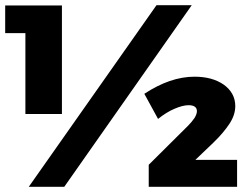

<svg xmlns="http://www.w3.org/2000/svg" viewBox="-20 -721 960 741"><path d="M0 -700V-593H78V-281H219V-700ZM584 -701 91 0H228L720 -701ZM731 -266C724 -256 716 -246 707 -237L554 -85V0H895V-104H734L803 -170C830 -196 851 -221 866 -244C881 -267 888 -289 888 -312C888 -345 873 -373 844 -394C814 -415 776 -425 731 -425C668 -425 604 -403 537 -359L590 -262C611 -279 632 -292 653 -301C674 -310 692 -315 708 -315C729 -315 740 -307 740 -292C740 -285 737 -276 731 -266Z"/></svg>

Font: Argentum Sans ExtraBold
Style: Regular
Weight: 800
Designer: Julieta Ulanovsky
Foundry: Julieta Ulanovsky
Version: Version 5.001;February 15, 2019;FontCreator 11.5.0.2425 64-b